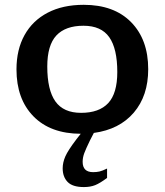

<svg xmlns="http://www.w3.org/2000/svg" viewBox="-20 -545 684 798"><path d="M354 38.5Q337 73.5 330.2 91.8Q323.5 110 323.5 127.5Q323.5 170.5 367 170.5Q381.5 170.5 393.5 167.8Q405.5 165 425 155.5V194.5Q395.5 216.5 375.5 224.5Q355.5 232.5 328.5 232.5Q281.5 232.5 261 211.2Q240.5 190 240.5 154.5Q240.5 130.5 251.5 105.2Q262.5 80 297.5 34L315.5 11Q189.5 10.5 119 -61.5Q48.5 -133.5 48.5 -256.5Q48.5 -339 82 -399.2Q115.5 -459.5 178.2 -492.2Q241 -525 328 -525Q454 -525 525 -452.8Q596 -380.5 596 -257.5Q596 -147 536.2 -77Q476.5 -7 370 7.5ZM317 -76Q392 -76 429.8 -116.5Q467.5 -157 467.5 -245.5Q467.5 -343 434 -390.5Q400.5 -438 327 -438Q252 -438 214.2 -397.5Q176.5 -357 176.5 -268.5Q176.5 -171 210.2 -123.5Q244 -76 317 -76Z"/></svg>

Font: Newsreader 6pt Medium
Style: Regular
Weight: 500
Designer: Hugues Gentile
Foundry: Production Type
Version: Version 1.003; ttfautohint (v1.8.3)